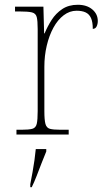

<svg xmlns="http://www.w3.org/2000/svg" viewBox="-20 -564 445 805"><path d="M49 0V-20H71Q101 -20 115.5 -24Q130 -28 134 -44.5Q138 -61 138 -98V-442Q138 -477 134 -492.5Q130 -508 114 -512Q98 -516 61 -516H43V-536H162L165 -424H167Q179 -453 196.5 -480.5Q214 -508 241 -526Q268 -544 306 -544Q344 -544 367 -524.5Q390 -505 390 -476Q390 -463 385 -453Q380 -443 369 -443Q369 -472 361.5 -488.5Q354 -505 339 -512Q324 -519 301 -519Q272 -519 247 -500Q222 -481 204 -448Q186 -415 176 -372.5Q166 -330 166 -284V-98Q166 -61 170.5 -44.5Q175 -28 189 -24Q203 -20 233 -20H268V0ZM107 208Q112 183 116.5 157.5Q121 132 124.5 107.5Q128 83 130 61H174V71Q165 92 154.5 119.5Q144 147 133.5 174Q123 201 113 221H107Z"/></svg>

Font: Noto Serif Bengali Thin
Style: Regular
Weight: 250
Version: Version 2.003